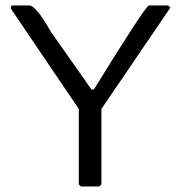

<svg xmlns="http://www.w3.org/2000/svg" viewBox="-20 -676 681 696"><path d="M85.9 -656.2Q110.4 -656.2 164.1 -561.5L311.5 -351.6H320.3Q502.9 -647.5 519.5 -656.2H589.8L597.7 -648.4L347.7 -281.2V-7.8L339.8 0H273.4L265.6 -7.8V-281.2L19.5 -644.5V-652.3L23.4 -656.2Z"/></svg>

Font: Dehalvi Khush Khat
Style: Regular
Weight: 400
Version: Version 002.500